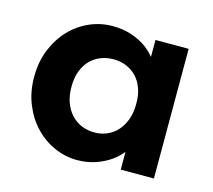

<svg xmlns="http://www.w3.org/2000/svg" viewBox="-76 -556 726 653"><g transform="rotate(15 287.0 -229.0)"><path d="M397.7 0H514.5V-325.5V-332.5V-456.5H397.7V-332.5L390.7 -325.5V-126L397.7 -111ZM245.2 7.2Q279.7 7.2 309.9 -3Q340 -13.3 363.9 -30.4Q387.7 -47.5 403.9 -70.9Q420 -94.3 425.8 -120.8V-226.8H390.7Q390.7 -198.5 382.2 -174.9Q373.7 -151.3 359 -134.4Q344.2 -117.5 323.4 -108.1Q302.5 -98.8 277.8 -98.8Q253.3 -98.8 232.3 -107.6Q211.3 -116.5 195.6 -133.5Q180 -150.5 171.4 -174.5Q162.8 -198.5 162.8 -228.5Q162.8 -260.5 171.9 -284.5Q181 -308.5 196.9 -324.5Q212.8 -340.5 233.8 -348.4Q254.8 -356.2 277.5 -356.2Q303 -356.2 324.1 -347Q345.2 -337.7 360 -321.6Q374.7 -305.5 382.7 -283.1Q390.7 -260.8 390.7 -234.5H420.8V-342Q418.5 -366 404 -387.9Q389.5 -409.8 366.2 -427Q343 -444.3 312.1 -454.4Q281.2 -464.5 245.2 -464.5Q202.7 -464.5 164.1 -447.4Q125.5 -430.3 96.1 -399.3Q66.7 -368.3 49.1 -325.1Q31.5 -282 31.5 -229Q31.5 -176 49.4 -132.4Q67.2 -88.8 97 -57.8Q126.7 -26.8 165.4 -9.8Q204 7.2 245.2 7.2Z"/></g></svg>

Font: Tilda Sans VF
Style: Regular
Weight: 400
Designer: ParaType Ltd
Foundry: ParaType Ltd
Version: Version 1.010